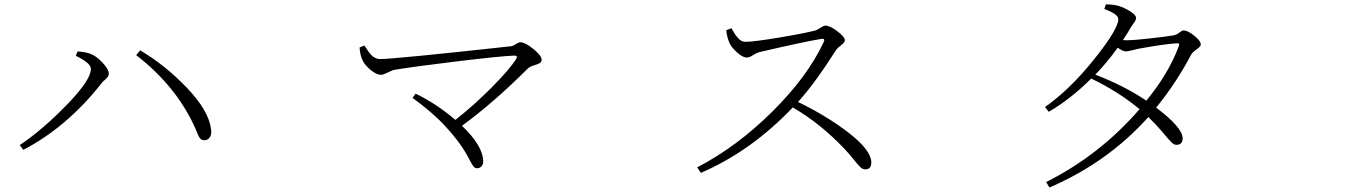

<svg xmlns="http://www.w3.org/2000/svg" viewBox="-20 -794 6040 857"><path d="M385.7 -486.3Q385.7 -512.7 318.4 -544.9L326.2 -564.5Q364.3 -561.5 380.9 -554.7Q408.2 -545.9 437 -515.1Q465.8 -484.4 465.8 -464.8Q465.8 -457 460.9 -450.7Q456.1 -444.3 445.8 -435.5Q435.5 -426.8 429.7 -418Q278.3 -226.6 84 -125L68.4 -146.5Q168.9 -213.9 277.3 -325.2Q385.7 -436.5 385.7 -486.3ZM921.9 -218.8Q925.8 -194.3 916.5 -181.2Q907.2 -168 892.6 -168Q887.7 -168 884.3 -168.9Q880.9 -169.9 877.4 -172.4Q874 -174.8 872.1 -177.2Q870.1 -179.7 867.2 -185.5Q864.3 -191.4 862.8 -194.8Q861.3 -198.2 857.4 -207.5Q853.5 -216.8 851.6 -221.7Q767.6 -409.2 587.9 -547.9L605.5 -569.3Q716.8 -503.9 814 -402.3Q911.1 -300.8 921.9 -218.8Z M1585 -582 1606.4 -590.8Q1608.4 -588.9 1614.7 -578.6Q1621.1 -568.4 1624 -564.5Q1627 -560.5 1633.8 -552.2Q1640.6 -543.9 1646 -540.5Q1651.4 -537.1 1659.2 -533.7Q1667 -530.3 1674.8 -530.3Q1738.3 -530.3 2263.7 -587.9Q2270.5 -588.9 2282.7 -597.2Q2294.9 -605.5 2302.7 -605.5Q2323.2 -605.5 2360.4 -575.7Q2397.5 -545.9 2397.5 -527.3Q2397.5 -516.6 2388.2 -511.7Q2378.9 -506.8 2362.3 -502Q2345.7 -497.1 2335 -487.3Q2184.6 -336.9 2042 -232.4Q2136.7 -142.6 2136.7 -72.3Q2136.7 -59.6 2128.9 -51.3Q2121.1 -43 2109.4 -43Q2100.6 -43 2094.2 -50.3Q2087.9 -57.6 2079.1 -74.7Q2070.3 -91.8 2058.6 -112.3Q2046.9 -132.8 2022.5 -165.5Q1998 -198.2 1965.8 -232.4Q1913.1 -290 1821.3 -357.4L1835 -376Q1926.8 -332 2012.7 -258.8Q2095.7 -324.2 2174.3 -403.3Q2252.9 -482.4 2283.2 -529.3Q2293.9 -545.9 2275.4 -545.9Q2208 -543 2015.1 -519.5Q1822.3 -496.1 1741.2 -482.4Q1730.5 -480.5 1710.4 -470.2Q1690.4 -460 1680.7 -460Q1661.1 -460 1635.3 -481Q1609.4 -502 1599.6 -522.5Q1586.9 -546.9 1585 -582Z M3221.7 -659.2 3245.1 -668Q3247.1 -665 3253.9 -652.8Q3260.7 -640.6 3264.6 -635.7Q3268.6 -630.9 3275.9 -622.6Q3283.2 -614.3 3291 -610.8Q3298.8 -607.4 3308.6 -607.4Q3344.7 -607.4 3458.5 -626.5Q3572.3 -645.5 3620.1 -658.2Q3628.9 -661.1 3643.1 -670.4Q3657.2 -679.7 3664.1 -679.7Q3684.6 -679.7 3717.8 -654.3Q3751 -628.9 3751 -614.3Q3751 -604.5 3733.9 -591.8Q3716.8 -579.1 3710.9 -569.3Q3617.2 -421.9 3542 -338.9Q3674.8 -274.4 3772 -198.2Q3869.1 -122.1 3869.1 -68.4Q3869.1 -38.1 3841.8 -38.1Q3831.1 -38.1 3821.3 -46.9Q3811.5 -55.7 3790.5 -82Q3769.5 -108.4 3748 -130.9Q3641.6 -243.2 3518.6 -314.5Q3333 -119.1 3108.4 -22.5L3091.8 -46.9Q3268.6 -138.7 3426.8 -295.4Q3585 -452.1 3657.2 -607.4Q3661.1 -616.2 3657.2 -619.1Q3653.3 -622.1 3644.5 -620.1Q3571.3 -608.4 3370.1 -561.5Q3355.5 -557.6 3340.3 -547.4Q3325.2 -537.1 3313.5 -537.1Q3295.9 -537.1 3271.5 -558.6Q3247.1 -580.1 3237.3 -599.6Q3224.6 -627 3221.7 -659.2Z M5241.2 -586.9Q5245.1 -595.7 5242.2 -598.6Q5239.3 -601.6 5231.4 -600.6Q5177.7 -597.7 5060.5 -576.2Q5052.7 -574.2 5032.7 -569.3Q5012.7 -564.5 5005.9 -564.5Q4992.2 -564.5 4968.8 -581.1Q4923.8 -517.6 4869.1 -460.9Q5000 -410.2 5096.7 -344.7Q5196.3 -465.8 5241.2 -586.9ZM4909.2 -753.9 4916 -774.4Q4950.2 -774.4 4972.7 -767.6Q4999 -759.8 5024.9 -743.2Q5050.8 -726.6 5050.8 -714.8Q5050.8 -707 5046.9 -700.2Q5043 -693.4 5035.2 -683.1Q5027.3 -672.9 5022.5 -663.1Q5010.7 -642.6 4992.2 -615.2Q4998 -614.3 5006.8 -614.3Q5041 -614.3 5113.8 -622.6Q5186.5 -630.9 5214.8 -635.7Q5230.5 -637.7 5243.2 -647.9Q5255.9 -658.2 5262.7 -658.2Q5281.2 -658.2 5310.5 -634.8Q5339.8 -611.3 5339.8 -594.7Q5339.8 -586.9 5320.3 -573.2Q5300.8 -559.6 5294.9 -546.9Q5231.4 -425.8 5140.6 -313.5Q5257.8 -225.6 5258.8 -176.8Q5258.8 -147.5 5230.5 -147.5Q5219.7 -147.5 5207 -160.6Q5194.3 -173.8 5166 -207.5Q5137.7 -241.2 5105.5 -271.5Q4924.8 -69.3 4664.1 43L4649.4 18.6Q4887.7 -100.6 5066.4 -306.6Q4972.7 -384.8 4850.6 -443.4Q4758.8 -351.6 4661.1 -294.9L4644.5 -316.4Q4753.9 -392.6 4862.8 -528.3Q4971.7 -664.1 4971.7 -709Q4971.7 -730.5 4909.2 -753.9Z"/></svg>

Font: Bpmf Zihi Serif Light
Style: Light
Weight: 300
Foundry: But Ko
Version: Version 1.320